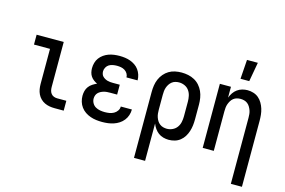

<svg xmlns="http://www.w3.org/2000/svg" viewBox="-116 -1023 2232 1505"><g transform="rotate(15 1000.0 -270.5)"><path d="M360 0Q339 0 318.5 -3.5Q298 -7 279 -16Q260 -25 245 -40Q230 -55 221 -74Q212 -93 208.5 -113.5Q205 -134 205 -155V-440H75V-520H295V-155Q295 -141 298 -127Q301 -113 310 -101.5Q319 -90 332.5 -85Q346 -80 360 -80H434V0Z M747 8Q723 8 699 5Q675 2 652 -6Q629 -14 609 -27.5Q589 -41 574.5 -60.5Q560 -80 553 -103.5Q546 -127 546 -151Q546 -171 551 -190.5Q556 -210 568 -226Q580 -242 597 -253Q614 -264 632 -272Q617 -279 603 -289.5Q589 -300 579.5 -314Q570 -328 566 -345Q562 -362 562 -379Q562 -401 568 -423Q574 -445 587.5 -463Q601 -481 619.5 -494Q638 -507 659 -514.5Q680 -522 702.5 -525Q725 -528 747 -528Q769 -528 791.5 -525Q814 -522 834.5 -514.5Q855 -507 873.5 -494.5Q892 -482 905 -464Q918 -446 925 -424.5Q932 -403 932 -381V-379H842Q842 -396 833 -410.5Q824 -425 810 -433.5Q796 -442 780 -445Q764 -448 747 -448Q731 -448 714 -445Q697 -442 683 -433.5Q669 -425 660.5 -409.5Q652 -394 652 -378Q652 -367 655.5 -356Q659 -345 667 -337Q675 -329 685 -323.5Q695 -318 705.5 -315Q716 -312 727.5 -311Q739 -310 750 -310H806V-230H750Q737 -230 724 -229Q711 -228 698.5 -224.5Q686 -221 674.5 -215Q663 -209 654 -200Q645 -191 640.5 -178.5Q636 -166 636 -153Q636 -133 646 -115.5Q656 -98 672.5 -88.5Q689 -79 708.5 -75.5Q728 -72 747 -72Q766 -72 784.5 -75Q803 -78 819.5 -87Q836 -96 847 -112Q858 -128 858 -147H948V-146Q948 -123 940.5 -100Q933 -77 918 -58Q903 -39 883 -26Q863 -13 840.5 -5.5Q818 2 794.5 5Q771 8 747 8Z M1062 215V-320Q1062 -347 1066 -373.5Q1070 -400 1080.5 -424.5Q1091 -449 1108.5 -469.5Q1126 -490 1148.5 -503.5Q1171 -517 1197.5 -522.5Q1224 -528 1251 -528Q1278 -528 1304.5 -522.5Q1331 -517 1355 -504Q1379 -491 1397 -470.5Q1415 -450 1426 -425.5Q1437 -401 1441.5 -374Q1446 -347 1446 -320V-200Q1446 -175 1443 -150.5Q1440 -126 1432.5 -102.5Q1425 -79 1412 -58Q1399 -37 1379.5 -21.5Q1360 -6 1336 1Q1312 8 1287 8Q1265 8 1243 2Q1221 -4 1203.5 -17Q1186 -30 1173 -48.5Q1160 -67 1152 -88V215ZM1251 -72Q1274 -72 1296 -82Q1318 -92 1332 -111Q1346 -130 1351 -153.5Q1356 -177 1356 -200V-320Q1356 -343 1351 -366.5Q1346 -390 1332.5 -409Q1319 -428 1297 -438Q1275 -448 1251 -448Q1236 -448 1221 -444Q1206 -440 1194 -430.5Q1182 -421 1173.5 -408Q1165 -395 1160 -380.5Q1155 -366 1153.5 -350.5Q1152 -335 1152 -320V-200Q1152 -185 1153.5 -169.5Q1155 -154 1160 -139.5Q1165 -125 1173 -112Q1181 -99 1193.5 -89.5Q1206 -80 1221 -76Q1236 -72 1251 -72Z M1708 -600 1719 -756H1807L1779 -600ZM1848 215V-320Q1848 -335 1846.5 -350.5Q1845 -366 1840 -380Q1835 -394 1827 -407.5Q1819 -421 1807 -430.5Q1795 -440 1780 -444Q1765 -448 1750 -448Q1735 -448 1720 -444Q1705 -440 1693 -430.5Q1681 -421 1673 -407.5Q1665 -394 1660 -380Q1655 -366 1653.5 -350.5Q1652 -335 1652 -320V0H1562V-520H1652V-432Q1660 -453 1672.5 -471.5Q1685 -490 1703 -503Q1721 -516 1742.5 -522Q1764 -528 1786 -528Q1810 -528 1834 -520.5Q1858 -513 1876 -497.5Q1894 -482 1906.5 -460.5Q1919 -439 1926 -416Q1933 -393 1935.5 -368.5Q1938 -344 1938 -320V215Z"/></g></svg>

Font: Iosevka SS18 Medium
Style: Regular
Weight: 500
Monospace: yes
Designer: Belleve Invis
Foundry: Belleve Invis
Version: Version 25.1.1; ttfautohint (v1.8.4)